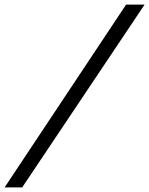

<svg xmlns="http://www.w3.org/2000/svg" viewBox="-60 -720 645 830"><path d="M485 -700H565L36 90H-40Z"/></svg>

Font: Electrolize
Style: Regular
Weight: 400
Designer: Valery Zaveryaev
Foundry: Cyreal (www.cyreal.org)
Version: Version 1.002